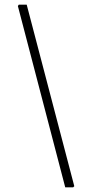

<svg xmlns="http://www.w3.org/2000/svg" viewBox="-20 -696 365 827"><path d="M261 111 57 -670 61 -676H95L300 106L295 111Z"/></svg>

Font: Alegreya Sans SC Light
Style: Italic
Weight: 300
Italic angle: -7°
Designer: Juan Pablo del Peral
Foundry: Huerta Tipografica
Version: Version 2.007